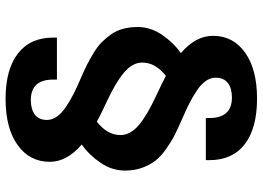

<svg xmlns="http://www.w3.org/2000/svg" viewBox="-146 -637 935 683"><g transform="rotate(-90 321.5 -295.5)"><path d="M312 151.4Q207 151.4 150.1 107.7Q93.3 64 93.3 -18.1V-30.8H243.2V-18.1Q243.2 62 315.9 62Q349.1 62 367.9 47.4Q386.7 32.7 386.7 3.9Q386.7 -14.2 374.8 -31.2Q362.8 -48.3 339.4 -63.7Q315.9 -79.1 294.7 -89.8Q273.4 -100.6 241.7 -114.3Q206.1 -129.9 182.9 -141.6Q159.7 -153.3 133.3 -171.9Q106.9 -190.4 91.8 -209.7Q76.7 -229 66.4 -256.8Q56.2 -284.7 56.2 -318.4Q56.2 -364.3 83.7 -405Q111.3 -445.8 148.9 -472.2Q87.4 -524.9 87.4 -585.9Q87.4 -657.7 147.2 -700.4Q207 -743.2 311 -743.2Q416 -743.2 472.7 -699.2Q529.3 -655.3 529.3 -573.7V-560.5H379.9V-573.7Q379.9 -653.3 307.1 -653.3Q273.9 -653.3 255.1 -638.9Q236.3 -624.5 236.3 -595.7Q236.3 -577.6 248.5 -560.3Q260.7 -543 283.7 -527.8Q306.6 -512.7 328.6 -501.5Q350.6 -490.2 381.3 -477.1Q410.6 -464.4 430.4 -454.6Q450.2 -444.8 473.6 -430.7Q497.1 -416.5 512.2 -401.6Q527.3 -386.7 540.8 -367.7Q554.2 -348.6 560.5 -325Q566.9 -301.3 566.9 -272.9Q566.9 -227.5 539.3 -186.8Q511.7 -146 474.1 -119.6Q535.6 -66.9 535.6 -5.4Q535.6 66.4 475.8 108.9Q416 151.4 312 151.4ZM321.3 -208Q375.5 -182.6 393.1 -172.9Q440.4 -210 440.4 -256.8Q440.4 -292 405 -321.8Q369.6 -351.6 301.3 -383.3Q250 -407.2 230 -418.5Q182.6 -381.3 182.6 -334.5Q182.6 -299.3 218 -269.3Q253.4 -239.3 321.3 -208Z"/></g></svg>

Font: Epilogue ExtraBold
Style: Regular
Weight: 800
Designer: Tyler Finck
Foundry: Etcetera Type Co
Version: Version 2.112